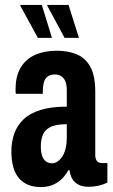

<svg xmlns="http://www.w3.org/2000/svg" viewBox="-20 -744 455 776"><path d="M144 12Q116 12 94 3Q72 -6 56.5 -24Q41 -42 33.5 -69.5Q26 -97 26 -132Q26 -172 38 -205Q50 -238 76 -262.5Q102 -287 145.5 -300Q189 -313 250 -313V-379Q250 -399 245 -413Q240 -427 229 -435Q218 -443 203 -443Q182 -443 171 -433.5Q160 -424 156.5 -408.5Q153 -393 153 -374V-365H44Q43 -369 43 -373.5Q43 -378 43 -383Q43 -437 64 -471.5Q85 -506 122.5 -522.5Q160 -539 209 -539Q254 -539 289 -525Q324 -511 344.5 -475Q365 -439 365 -373V-118Q365 -102 371.5 -93.5Q378 -85 392 -85H414V-6Q398 2 378 6.5Q358 11 338 11Q314 11 297.5 2.5Q281 -6 272 -21.5Q263 -37 261 -56H256Q246 -37 231 -22Q216 -7 195 2.5Q174 12 144 12ZM190 -84Q202 -84 213 -91.5Q224 -99 232.5 -112.5Q241 -126 245.5 -145Q250 -164 250 -189V-242Q205 -242 182.5 -230Q160 -218 152.5 -197.5Q145 -177 145 -152Q145 -130 150 -115Q155 -100 165 -92Q175 -84 190 -84ZM241 -591 171 -721V-724H257L299 -591ZM133 -591 62 -721 63 -724H149L190 -591Z"/></svg>

Font: Archivo ExtraCondensed
Style: Bold
Weight: 700
Width: 2
Designer: Hector Gatti
Foundry: Omnibus-Type
Version: Version 2.001